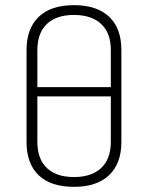

<svg xmlns="http://www.w3.org/2000/svg" viewBox="-20 -714 573 745"><path d="M267 -694Q356 -694 403.5 -649Q451 -604 451 -520V-163Q451 -80 403.5 -34.5Q356 11 267 11Q177 11 130 -34Q83 -79 83 -163V-520Q83 -603 130 -648.5Q177 -694 267 -694ZM267 -656Q199 -656 162 -621Q125 -586 125 -519V-376H410V-520Q410 -586 372.5 -621Q335 -656 267 -656ZM267 -27Q335 -27 372.5 -62Q410 -97 410 -164V-340H125V-164Q125 -97 162 -62Q199 -27 267 -27Z"/></svg>

Font: Sofia Sans Semi Condensed ExtraLight
Style: Regular
Weight: 250
Version: Version 4.100